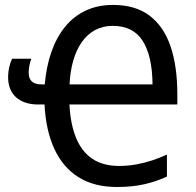

<svg xmlns="http://www.w3.org/2000/svg" viewBox="-20 -745 792 775"><path d="M436.5 -725.1Q525.9 -725.1 583 -682.4Q640.1 -639.6 668 -559.1Q695.8 -478.5 695.8 -364.3V-323.2H260.3Q264.2 -244.6 286.9 -189Q309.6 -133.3 352.5 -104.2Q395.5 -75.2 460.4 -75.2Q496.6 -75.2 530 -81.3Q563.5 -87.4 594.5 -97.7Q625.5 -107.9 653.8 -121.1V-32.2Q613.3 -13.2 564.2 -1.7Q515.1 9.8 451.7 9.8Q359.9 9.8 296.9 -29.8Q233.9 -69.3 199.5 -143.8Q165 -218.3 159.7 -323.2H134.8Q77.1 -323.2 44.9 -352.3Q12.7 -381.3 12.7 -434.1Q12.7 -454.1 17.1 -473.6Q21.5 -493.2 28.8 -507.8H106.4Q102.5 -498 99.1 -482.9Q95.7 -467.8 95.7 -451.7Q95.7 -428.2 108.4 -416.3Q121.1 -404.3 148.4 -404.3H160.6Q167 -477.1 187.7 -536.1Q208.5 -595.2 243.2 -637.5Q277.8 -679.7 326.2 -702.4Q374.5 -725.1 436.5 -725.1ZM435.5 -640.6Q395 -640.6 363.5 -623.5Q332 -606.4 310.1 -575Q288.1 -543.5 275.6 -500.2Q263.2 -457 260.7 -404.3H595.7Q594.7 -518.6 556.2 -579.6Q517.6 -640.6 435.5 -640.6Z"/></svg>

Font: Open Sans SemiCondensed Medium
Style: Regular
Weight: 500
Width: 4
Designer: Monotype Design Team
Foundry: Monotype Imaging Inc.
Version: Version 3.000